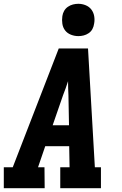

<svg xmlns="http://www.w3.org/2000/svg" viewBox="-21 -990 641 1010"><path d="M214 0H-1V-110H46L288 -735H442L478 -110H510V0H296V-110H345L343 -221H217L179 -110H213ZM342 -331 339 -490Q338 -508 337.5 -526Q337 -544 337 -563Q331 -544 324.5 -526Q318 -508 311 -490L256 -331ZM391 -800Q371 -800 352 -807.5Q333 -815 321.5 -830Q310 -845 307 -865Q304 -885 307 -905Q309 -920 316.5 -933Q324 -946 336.5 -954.5Q349 -963 363 -966.5Q377 -970 391 -970Q411 -970 429.5 -962.5Q448 -955 459.5 -940Q471 -925 474.5 -905Q478 -885 474 -865Q472 -850 465 -837Q458 -824 445.5 -815.5Q433 -807 419 -803.5Q405 -800 391 -800Z"/></svg>

Font: Iosevka HT Extrabold Extended
Style: Italic
Weight: 800
Width: 7
Italic angle: -9°
Monospace: yes
Designer: Belleve Invis
Foundry: Belleve Invis
Version: Version 32.3.0; ttfautohint (v1.8.4)